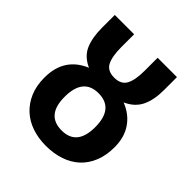

<svg xmlns="http://www.w3.org/2000/svg" viewBox="-208 -898 1046 1046"><g transform="rotate(45 314.5 -375.0)"><path d="M45 -248Q45 -401 179 -457Q119 -484 97 -535Q75 -586 75 -661V-760H224V-661Q224 -589 243 -552.5Q262 -516 314 -516Q366 -516 385.5 -552Q405 -588 405 -660V-760H554V-660Q554 -585 530 -534.5Q506 -484 446 -457Q512 -431 548 -378.5Q584 -326 584 -250Q584 -187 564.5 -138.5Q545 -90 509.5 -57Q474 -24 424 -7Q374 10 313 10Q256 10 207 -6.5Q158 -23 122 -56Q86 -89 65.5 -137Q45 -185 45 -248ZM315 -110Q432 -110 432 -252Q432 -396 314 -396Q197 -396 197 -251Q197 -110 315 -110Z"/></g></svg>

Font: BC Sans
Style: Bold
Weight: 700
Designer: Monotype Design Team
Province of B.C.
Foundry: Monotype Imaging Inc.
Version: Version 2.000;GOOG;noto-source:20170915:90ef993387c0